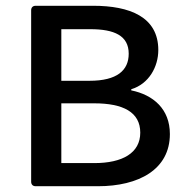

<svg xmlns="http://www.w3.org/2000/svg" viewBox="-20 -645 650 665"><path d="M87.9 -609.4V-15.6C87.9 -5.9 93.8 0 103.5 0H319.3C460 0 568.4 -57.6 568.4 -180.7C568.4 -267.6 510.7 -316.4 434.6 -332V-335.9C496.1 -354.5 528.3 -414.1 528.3 -471.7C528.3 -586.9 428.7 -625 302.7 -625H103.5C93.8 -625 87.9 -619.1 87.9 -609.4ZM290 -365.2H192.4V-543.9H293C376 -543.9 425.8 -521.5 425.8 -459C425.8 -401.4 385.7 -365.2 290 -365.2ZM306.6 -80.1H192.4V-287.1H306.6C406.2 -287.1 465.8 -256.8 465.8 -185.5C465.8 -115.2 404.3 -80.1 306.6 -80.1Z"/></svg>

Font: Ed Sans Neue Medium
Style: Regular
Weight: 500
Designer: Stephen Hutchings
Version: Version 1.004;PS 001.004;hotconv 1.0.88;makeotf.lib2.5.64775